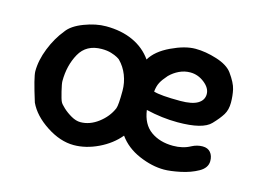

<svg xmlns="http://www.w3.org/2000/svg" viewBox="-68 -554 918 675"><g transform="rotate(15 391.0 -216.5)"><path d="M72 -107Q45 -193 45 -214Q45 -254 62.5 -298Q80 -342 107 -375Q124 -399 166 -415Q208 -431 245 -431Q301 -431 343.5 -411.5Q386 -392 412 -355Q432 -389 481.5 -412.5Q531 -436 569 -436Q606 -436 647 -423Q688 -410 705 -387Q728 -355 733 -332.5Q738 -310 738 -285Q738 -259 727 -241Q716 -223 694 -200Q666 -170 574 -170Q518 -170 459 -184Q466 -133 499 -109.5Q532 -86 580 -86Q616 -86 643 -101Q662 -111 682 -111Q701 -111 711 -99Q721 -87 721 -68Q721 -43 693.5 -27.5Q666 -12 630 -4.5Q594 3 571 3Q527 3 479.5 -17.5Q432 -38 405 -76Q376 -41 331 -19.5Q286 2 242 2Q193 2 142.5 -31Q92 -64 72 -107ZM499 -318Q483 -300 476 -286.5Q469 -273 467 -253Q492 -245 564 -245Q607 -245 627.5 -257.5Q648 -270 648 -292Q648 -314 624.5 -332.5Q601 -351 573 -351Q552 -351 533 -342Q514 -333 499 -318ZM359 -227Q359 -256 348.5 -283Q338 -310 318 -330Q316 -332 308 -336.5Q300 -341 285.5 -345.5Q271 -350 251 -350Q195 -350 170.5 -306Q146 -262 146 -205Q146 -196 152.5 -169Q159 -142 163 -134Q166 -127 179.5 -114.5Q193 -102 210.5 -92Q228 -82 244 -82Q278 -82 309 -105.5Q340 -129 354 -162Q359 -175 359 -227Z"/></g></svg>

Font: Itim
Style: Regular
Weight: 400
Designer: Suppakit Chalermlarp
Version: Version 1.002g